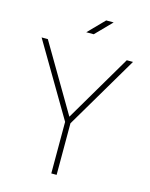

<svg xmlns="http://www.w3.org/2000/svg" viewBox="-129 -961 814 1043"><g transform="rotate(15 278.0 -440.0)"><path d="M263 -290 21 -700H56L278 -323L500 -700H535L293 -290V0H263ZM378 -880 290 -790H248L336 -880Z"/></g></svg>

Font: Metropolitano Thin
Style: Regular
Weight: 250
Designer: Fonts by Alex Slobzheninov & Chris M. Simpson / Changes by Cristiano Sobral
Foundry: Fonts by Alex Slobzheninov & Chris M. Simpson / Changes by Cristiano Sobral
Version: Version 1.00;August 30, 2020;FontCreator 13.0.0.2681 64-bit